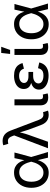

<svg xmlns="http://www.w3.org/2000/svg" viewBox="1138 -1940 813 3128"><g transform="rotate(-90 1544.0 -375.5)"><path d="M291.5 11.7Q219.7 11.7 165 -24.2Q110.4 -60.1 79.6 -123.8Q48.8 -187.5 48.8 -270.5Q48.8 -354.5 80.1 -418Q111.3 -481.4 167 -517.1Q222.7 -552.7 294.9 -552.7Q350.6 -552.7 388.9 -533.2Q427.2 -513.7 451.2 -482.4Q475.1 -451.2 488.3 -414.8Q501.5 -378.4 507.3 -345.2H541.5L550.3 -274.4L631.8 0H539.6L474.1 -274.4Q467.8 -300.8 456.3 -333.7Q444.8 -366.7 425.5 -397.5Q406.2 -428.2 375.5 -448Q344.7 -467.8 300.3 -467.8Q253.9 -467.8 219.5 -443.8Q185.1 -419.9 166.5 -376Q147.9 -332 147.9 -270.5Q147.9 -210 166 -166Q184.1 -122.1 217.3 -97.9Q250.5 -73.7 295.4 -73.7Q339.4 -73.7 370.4 -94Q401.4 -114.3 422.4 -145.8Q443.4 -177.2 455.8 -210.9Q468.3 -244.6 474.1 -271.5L532.2 -545.9H624L550.3 -271.5L541.5 -204.1H510.7Q503.4 -171.4 489 -134Q474.6 -96.7 450 -63.5Q425.3 -30.3 386.5 -9.3Q347.7 11.7 291.5 11.7Z M693.4 0 902.3 -550.3 892.1 -577.6Q878.9 -615.2 862.5 -632.1Q846.2 -648.9 825 -651.9Q803.7 -654.8 775.4 -648.4L765.6 -646.5L741.7 -728Q751 -732.4 770.8 -735.8Q790.5 -739.3 811.5 -739.3Q851.6 -739.3 883.1 -725.8Q914.6 -712.4 939 -683.8Q963.4 -655.3 980.5 -609.9L1155.3 -150.4Q1169.4 -114.3 1186 -96.7Q1202.6 -79.1 1223.9 -75.7Q1245.1 -72.3 1271.5 -78.1L1281.7 -80.1L1306.2 0.5Q1296.9 4.4 1278.1 8.1Q1259.3 11.7 1235.8 11.7Q1197.8 11.7 1166.3 -1.7Q1134.8 -15.1 1110.6 -43.5Q1086.4 -71.8 1069.8 -117.7L995.6 -316.9Q976.6 -369.6 963.6 -418.5Q950.7 -467.3 936 -518.1H968.8Q954.6 -469.2 942.4 -418.7Q930.2 -368.2 911.6 -316.9L799.3 0Z M1521.5 3.9Q1456.1 3.9 1424.1 -29.5Q1392.1 -63 1392.1 -124.5V-545.9H1489.7V-146Q1489.7 -110.4 1498.8 -95.7Q1507.8 -81.1 1534.2 -81.1Q1547.9 -81.1 1555.2 -82Q1562.5 -83 1568.4 -85L1586.9 -4.9Q1575.2 -1.5 1557.6 1.2Q1540 3.9 1521.5 3.9Z M1875 9.8Q1810.5 9.8 1759 -9.5Q1707.5 -28.8 1678 -64.2Q1648.4 -99.6 1648.4 -147.5Q1648.4 -170.9 1657.7 -195.1Q1667 -219.2 1689.9 -239.5Q1712.9 -259.8 1753.2 -272.2Q1793.5 -284.7 1855.5 -284.7H1936.5V-241.7H1869.6Q1832 -241.7 1805.2 -230.2Q1778.3 -218.8 1763.7 -199.2Q1749 -179.7 1749 -155.3Q1749 -118.7 1783.9 -96.2Q1818.8 -73.7 1878.4 -73.7Q1917 -73.7 1940.7 -83.7Q1964.4 -93.8 1977.5 -113.3Q1990.7 -132.8 1997.6 -162.1L2090.8 -142.1Q2080.6 -95.2 2053.7 -61Q2026.9 -26.9 1982.4 -8.5Q1938 9.8 1875 9.8ZM1855.5 -262.2Q1795.4 -262.2 1756.8 -273.4Q1718.3 -284.7 1696.8 -303.7Q1675.3 -322.8 1667 -346.2Q1658.7 -369.6 1658.7 -392.6Q1658.7 -443.4 1686 -479Q1713.4 -514.6 1762.2 -533.7Q1811 -552.7 1874 -552.7Q1932.6 -552.7 1974.6 -536.6Q2016.6 -520.5 2043 -489.7Q2069.3 -459 2081.5 -414.6L1989.7 -391.6Q1979 -428.2 1951.4 -449.2Q1923.8 -470.2 1873.5 -470.2Q1820.3 -470.2 1788.6 -447.5Q1756.8 -424.8 1756.8 -389.2Q1756.8 -357.4 1785.2 -337.6Q1813.5 -317.9 1869.6 -317.9H1936.5V-262.2Z M2342.8 3.9Q2277.3 3.9 2245.4 -29.5Q2213.4 -63 2213.4 -124.5V-545.9H2311V-146Q2311 -110.4 2320.1 -95.7Q2329.1 -81.1 2355.5 -81.1Q2369.1 -81.1 2376.5 -82Q2383.8 -83 2389.6 -85L2408.2 -4.9Q2396.5 -1.5 2378.9 1.2Q2361.3 3.9 2342.8 3.9ZM2229.5 -616.7 2246.1 -761.7H2346.7L2294.9 -616.7Z M2710.9 11.7Q2639.2 11.7 2584.5 -24.2Q2529.8 -60.1 2499 -123.8Q2468.3 -187.5 2468.3 -270.5Q2468.3 -354.5 2499.5 -418Q2530.8 -481.4 2586.4 -517.1Q2642.1 -552.7 2714.4 -552.7Q2770 -552.7 2808.3 -533.2Q2846.7 -513.7 2870.6 -482.4Q2894.5 -451.2 2907.7 -414.8Q2920.9 -378.4 2926.8 -345.2H2960.9L2969.7 -274.4L3051.3 0H2959L2893.6 -274.4Q2887.2 -300.8 2875.7 -333.7Q2864.3 -366.7 2845 -397.5Q2825.7 -428.2 2794.9 -448Q2764.2 -467.8 2719.7 -467.8Q2673.3 -467.8 2638.9 -443.8Q2604.5 -419.9 2585.9 -376Q2567.4 -332 2567.4 -270.5Q2567.4 -210 2585.4 -166Q2603.5 -122.1 2636.7 -97.9Q2669.9 -73.7 2714.8 -73.7Q2758.8 -73.7 2789.8 -94Q2820.8 -114.3 2841.8 -145.8Q2862.8 -177.2 2875.2 -210.9Q2887.7 -244.6 2893.6 -271.5L2951.7 -545.9H3043.5L2969.7 -271.5L2960.9 -204.1H2930.2Q2922.9 -171.4 2908.4 -134Q2894 -96.7 2869.4 -63.5Q2844.7 -30.3 2805.9 -9.3Q2767.1 11.7 2710.9 11.7Z"/></g></svg>

Font: Inter Cardless
Style: Regular
Weight: 400
Designer: Rasmus Andersson
Foundry: rsms
Version: Version 4.001;git-9221beed3